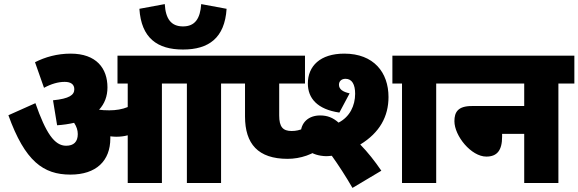

<svg xmlns="http://www.w3.org/2000/svg" viewBox="-20 -894 2826 938"><path d="M1087 -851 963 -874C958 -802 932 -765 874 -765C816 -765 789 -802 785 -874L661 -851C670 -708 749 -652 874 -652C999 -652 1078 -708 1087 -851ZM519 -218C519 -222 519 -225 519 -228C528 -227 538 -226 548 -226C567 -226 586 -228 604 -233V0H771V-486H893V0H1060V-486H1138V-622H554V-486H604V-371C577 -360 547 -355 514 -355C494 -355 478 -356 464 -358C491 -387 505 -424 505 -467C505 -560 451 -632 325 -632C259 -632 200 -615 151 -590L195 -465C230 -484 264 -494 296 -494C326 -494 343 -482 343 -458C343 -430 319 -412 239 -404L259 -282C289 -284 316 -288 342 -294C354 -276 360 -258 360 -239C360 -201 340 -182 303 -182C246 -182 204 -244 153 -390L21 -331C102 -106 192 -41 324 -41C450 -41 519 -108 519 -218Z M1385 -118C1447 -118 1512 -139 1562 -182L1508 -299C1481 -272 1447 -254 1405 -254C1362 -254 1344 -274 1344 -330V-486H1470V-622H1125V-486H1177V-325C1177 -191 1241 -118 1385 -118Z M1573 -131C1582 -131 1591 -132 1601 -133C1634 -87 1669 -33 1702 24L1843 -60C1811 -107 1777 -150 1740 -188C1835 -246 1878 -325 1878 -420C1878 -540 1806 -632 1662 -632C1544 -632 1484 -571 1484 -486C1484 -414 1530 -360 1638 -344L1688 -438C1655 -445 1636 -458 1636 -480C1636 -497 1648 -509 1668 -509C1700 -509 1715 -481 1715 -436C1715 -378 1689 -323 1634 -295C1607 -319 1580 -330 1544 -330C1488 -330 1449 -296 1449 -240C1449 -169 1502 -133 1573 -131ZM2111 -486H2189V-622H1897V-486H1944V0H2111Z M2175 -622V-486H2541V-376H2285C2217 -376 2200 -346 2200 -302C2200 -230 2282 -129 2356 -129C2408 -129 2433 -159 2433 -226V-240H2541V0H2708V-486H2786V-622Z"/></svg>

Font: Noto Sans Devanagari SemiCondensed Black
Style: Regular
Weight: 900
Width: 4
Designer: Jelle Bosma - Monotype Design Team
Foundry: Monotype Imaging Inc.
Version: Version 2.004